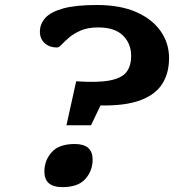

<svg xmlns="http://www.w3.org/2000/svg" viewBox="-20 -739 698 770"><path d="M368.5 -719Q461.5 -719 526 -690.8Q590.5 -662.5 624.2 -614.2Q658 -566 658 -506Q658 -446 630.8 -402.8Q603.5 -359.5 543.2 -337Q483 -314.5 383 -316L345 -236.5H246.5L285.5 -413Q373 -407 421 -416.5Q469 -426 487.5 -450.5Q506 -475 506 -515Q506 -564 473.2 -596.5Q440.5 -629 373.5 -629Q332.5 -629 304.2 -616.8Q276 -604.5 257.5 -588.8Q239 -573 227.8 -560.8Q216.5 -548.5 209 -548.5Q178.5 -548.5 159.2 -566Q140 -583.5 140 -612Q140 -642.5 161.5 -666.8Q183 -691 233 -705Q283 -719 368.5 -719ZM279.5 -161.5Q351.5 -161.5 351.5 -99Q351.5 -54.5 322.5 -21.5Q293.5 11.5 230 11.5Q158 11.5 158 -51Q158 -95.5 187.2 -128.5Q216.5 -161.5 279.5 -161.5Z"/></svg>

Font: Newsreader 6pt SemiBold
Style: Italic
Weight: 600
Italic angle: -17°
Designer: Hugues Gentile
Foundry: Production Type
Version: Version 1.003; ttfautohint (v1.8.3)